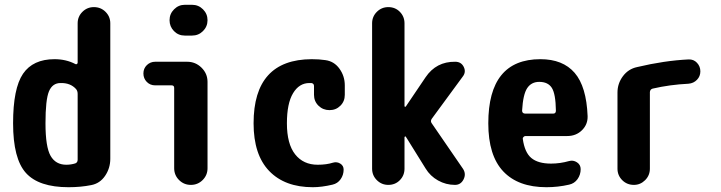

<svg xmlns="http://www.w3.org/2000/svg" viewBox="-20 -780 3040 810"><path d="M307.6 -106.4V-383.8Q307.6 -396.5 300.8 -404.3Q277.3 -430.7 235.4 -429.7Q201.2 -429.7 186.5 -394.5Q171.9 -359.4 171.9 -259.8Q171.9 -160.2 193.4 -122.6Q214.8 -85 259.8 -85Q279.3 -85 297.9 -90.8Q307.6 -94.7 307.6 -106.4ZM376 -750Q405.3 -750 425.3 -730Q445.3 -710 445.3 -681.6V-110.4Q445.3 -70.3 423.3 -38.1Q401.4 -5.9 364.3 1Q320.3 9.8 269.5 9.8Q143.6 9.8 89.4 -50.3Q35.2 -110.4 35.2 -259.8Q35.2 -407.2 77.1 -468.8Q119.1 -530.3 210 -530.3Q258.8 -530.3 297.9 -509.8Q300.8 -507.8 304.2 -509.8Q307.6 -511.7 307.6 -515.6V-681.6Q307.6 -710 327.6 -730Q347.7 -750 376 -750Z M769.5 -519.5Q804.7 -519.5 830.1 -494.6Q855.5 -469.7 855.5 -434.6V-70.3Q855.5 -41 835 -20.5Q814.5 0 785.2 0Q755.9 0 735.4 -20.5Q714.8 -41 714.8 -70.3V-409.2Q714.8 -419.9 704.1 -419.9H634.8Q613.3 -419.9 599.1 -434.6Q585 -449.2 585 -470.2Q585 -491.2 599.6 -505.4Q614.3 -519.5 634.8 -519.5ZM790 -759.8Q817.4 -759.8 836.4 -740.7Q855.5 -721.7 855.5 -694.8Q855.5 -668 836.4 -648.9Q817.4 -629.9 790 -629.9H759.8Q732.4 -629.9 713.9 -648.9Q695.3 -668 695.3 -694.8Q695.3 -721.7 714.4 -740.7Q733.4 -759.8 759.8 -759.8Z M1352.5 -526.4Q1389.6 -521.5 1412.1 -490.2Q1434.6 -459 1434.6 -419.9V-379.9Q1434.6 -352.5 1416 -334Q1397.5 -315.4 1370.1 -315.4Q1342.8 -315.4 1323.7 -334Q1304.7 -352.5 1304.7 -379.9V-417Q1304.7 -427.7 1293.9 -429.7H1285.2Q1242.2 -429.7 1216.3 -386.7Q1190.4 -343.8 1190.4 -259.8Q1190.4 -172.9 1225.1 -128.9Q1259.8 -85 1320.3 -85Q1357.4 -85 1384.8 -93.8Q1401.4 -98.6 1415.5 -89.8Q1429.7 -81.1 1429.7 -64.5Q1429.7 -42 1417 -23.9Q1404.3 -5.9 1382.8 -1Q1336.9 9.8 1299.8 9.8Q1181.6 9.8 1115.7 -58.6Q1049.8 -127 1049.8 -259.8Q1049.8 -529.3 1294.9 -530.3Q1327.1 -530.3 1352.5 -526.4Z M1800.8 -260.7 1933.6 -67.4Q1947.3 -45.9 1935.5 -22.9Q1923.8 0 1899.4 0Q1861.3 0 1828.1 -18.6Q1794.9 -37.1 1775.4 -69.3L1695.3 -198.2Q1694.3 -199.2 1693.4 -200.7Q1692.4 -202.1 1692.4 -203.1Q1691.4 -205.1 1689 -204.1Q1686.5 -203.1 1686.5 -201.2V-68.4Q1686.5 -40 1667 -20Q1647.5 0 1618.2 0Q1589.8 0 1569.8 -20Q1549.8 -40 1549.8 -68.4V-681.6Q1549.8 -710 1569.8 -730Q1589.8 -750 1618.2 -750Q1647.5 -750 1667 -730Q1686.5 -710 1686.5 -681.6V-332Q1686.5 -330.1 1689 -329.6Q1691.4 -329.1 1692.4 -331.1L1698.2 -339.8L1775.4 -454.1Q1820.3 -520.5 1900.4 -519.5Q1925.8 -519.5 1936.5 -497.6Q1947.3 -475.6 1931.6 -456.1L1801.8 -279.3Q1794.9 -269.5 1800.8 -260.7Z M2314.5 -300.8Q2325.2 -300.8 2325.2 -313.5Q2324.2 -383.8 2308.1 -409.2Q2292 -434.6 2254.9 -434.6Q2221.7 -434.6 2204.1 -408.2Q2186.5 -381.8 2182.6 -313.5Q2182.6 -301.8 2194.3 -300.8ZM2259.8 -530.3Q2354.5 -530.3 2404.3 -472.7Q2454.1 -415 2459 -290Q2460 -254.9 2435.1 -230.5Q2410.2 -206.1 2373 -206.1H2196.3Q2192.4 -206.1 2188.5 -202.1Q2184.6 -198.2 2185.5 -194.3Q2193.4 -136.7 2221.7 -113.3Q2250 -89.8 2304.7 -89.8Q2342.8 -89.8 2380.9 -100.6Q2398.4 -105.5 2414.1 -95.2Q2429.7 -85 2429.7 -66.4Q2429.7 -43 2416.5 -24.4Q2403.3 -5.9 2380.9 -1Q2334 9.8 2285.2 9.8Q2166 9.8 2103 -57.1Q2040 -124 2040 -259.8Q2040 -530.3 2259.8 -530.3Z M2884.8 -529.3Q2906.2 -530.3 2920.4 -515.1Q2934.6 -500 2934.6 -479Q2934.6 -458 2920.4 -443.4Q2906.2 -428.7 2884.8 -426.8Q2805.7 -422.9 2733.4 -406.2Q2722.7 -403.3 2721.7 -391.6V-68.4Q2721.7 -40 2701.7 -20Q2681.6 0 2654.3 0Q2625 0 2605 -20Q2585 -40 2585 -68.4V-389.6Q2585 -427.7 2607.9 -458.5Q2630.9 -489.3 2668 -497.1Q2783.2 -524.4 2884.8 -529.3Z"/></svg>

Font: Rounded-X Mgen+ 1mn bold
Style: Bold
Weight: 700
Designer: [Source Han Sans]
Ryoko NISHIZUKA  (kana & ideographs); Paul D. Hunt (Latin, Greek & Cyrillic); Wenlong ZHANG  (bopomofo
Version: Version 1.059.20150602